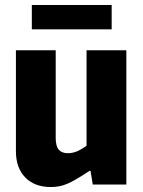

<svg xmlns="http://www.w3.org/2000/svg" viewBox="-20 -742 575 772"><path d="M184 10Q119 10 81.5 -28.5Q44 -67 44 -134V-540H204V-187Q204 -155 216 -140.5Q228 -126 253 -126Q270 -126 287 -132.5Q304 -139 328 -156V-540H488V0H353L344 -55H340Q311 -36 290 -23.5Q269 -11 251.5 -3.5Q234 4 218 7Q202 10 184 10ZM108 -722H429V-624H108Z"/></svg>

Font: Encode Sans Compressed
Style: ExtraBold
Weight: 800
Designer: Pablo Impallari, Andres Torresi
Foundry: Pablo Impallari, Andres Torresi
Version: Version 1.000; ttfautohint (v1.00) -l 8 -r 50 -G 200 -x 14 -